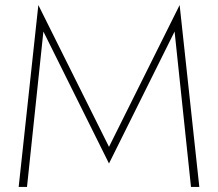

<svg xmlns="http://www.w3.org/2000/svg" viewBox="-20 -741 864 761"><path d="M152 -616 412 -93 672 -616 737 0H770L692 -721L412 -159L132 -721L54 0H87Z"/></svg>

Font: Jost ExtraLight
Style: Regular
Weight: 250
Version: Version 3.710